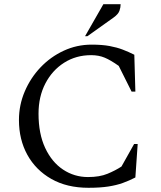

<svg xmlns="http://www.w3.org/2000/svg" viewBox="-20 -882 766 912"><path d="M400 10Q298 10 224 -32Q150 -74 110 -146.5Q70 -219 70 -312Q70 -383 97.5 -447.5Q125 -512 172.5 -562Q220 -612 282.5 -641Q345 -670 415 -670Q465 -670 500 -663.5Q535 -657 562.5 -646.5Q590 -636 618 -622L623 -447H605L544 -569Q506 -596 477.5 -608Q449 -620 413 -620Q341 -620 284.5 -584Q228 -548 195.5 -485.5Q163 -423 163 -342Q163 -247 194.5 -179.5Q226 -112 279.5 -76.5Q333 -41 398 -41Q453 -41 490.5 -56.5Q528 -72 557 -91L617 -198H634L623 -39Q594 -24 563.5 -13Q533 -2 494 4Q455 10 400 10ZM384 -710 471 -862H553Q553 -847 547.5 -831Q542 -815 520 -799L395 -710Z"/></svg>

Font: Spectral SC
Style: Regular
Weight: 400
Designer: Jean-Baptiste Levee
Foundry: Production Type
Version: Version 2.001